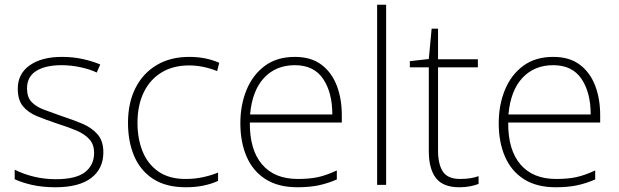

<svg xmlns="http://www.w3.org/2000/svg" viewBox="-20 -780 2611 810"><path d="M416 -137Q416 -68 364.5 -29Q313 10 214 10Q159 10 115 0Q71 -10 42 -24V-64Q80 -45 124 -34.5Q168 -24 215 -24Q301 -24 339 -54Q377 -84 377 -135Q377 -170 357.5 -192Q338 -214 303 -229Q268 -244 223 -258Q175 -274 137 -289.5Q99 -305 77 -331.5Q55 -358 55 -406Q55 -469 105.5 -504.5Q156 -540 241 -540Q288 -540 329 -531Q370 -522 403 -508L388 -474Q359 -488 319 -496.5Q279 -505 240 -505Q171 -505 132.5 -480.5Q94 -456 94 -407Q94 -370 113 -350Q132 -330 165 -317.5Q198 -305 241 -290Q287 -275 326.5 -258.5Q366 -242 391 -214Q416 -186 416 -137Z M764 10Q682 10 628 -24Q574 -58 547 -119.5Q520 -181 520 -262Q520 -346 551.5 -408.5Q583 -471 641 -505.5Q699 -540 778 -540Q815 -540 846.5 -533.5Q878 -527 905 -515L896 -480Q867 -492 836.5 -498Q806 -504 778 -504Q710 -504 661 -474Q612 -444 586 -389.5Q560 -335 560 -262Q560 -195 581.5 -141.5Q603 -88 648 -56.5Q693 -25 763 -25Q801 -25 836 -32.5Q871 -40 900 -52V-17Q875 -5 840.5 2.5Q806 10 764 10Z M1224 -540Q1292 -540 1335.5 -507.5Q1379 -475 1400.5 -419.5Q1422 -364 1422 -294V-263H1034Q1033 -148 1085.5 -86.5Q1138 -25 1236 -25Q1285 -25 1320.5 -32.5Q1356 -40 1401 -61V-23Q1362 -6 1323.5 2Q1285 10 1235 10Q1154 10 1100.5 -24Q1047 -58 1020.5 -119Q994 -180 994 -260Q994 -337 1020 -400.5Q1046 -464 1097 -502Q1148 -540 1224 -540ZM1224 -505Q1144 -505 1094 -451.5Q1044 -398 1035 -297H1382Q1382 -390 1343 -447.5Q1304 -505 1224 -505Z M1609 0H1571V-760H1609Z M1921 -25Q1944 -25 1963.5 -28Q1983 -31 1999 -37V-4Q1983 2 1963 6Q1943 10 1918 10Q1849 10 1819 -29Q1789 -68 1789 -143V-496H1709V-522L1789 -531L1801 -659H1828V-530H1996V-496H1828V-146Q1828 -87 1848.5 -56Q1869 -25 1921 -25Z M2314 -540Q2382 -540 2425.5 -507.5Q2469 -475 2490.5 -419.5Q2512 -364 2512 -294V-263H2124Q2123 -148 2175.5 -86.5Q2228 -25 2326 -25Q2375 -25 2410.5 -32.5Q2446 -40 2491 -61V-23Q2452 -6 2413.5 2Q2375 10 2325 10Q2244 10 2190.5 -24Q2137 -58 2110.5 -119Q2084 -180 2084 -260Q2084 -337 2110 -400.5Q2136 -464 2187 -502Q2238 -540 2314 -540ZM2314 -505Q2234 -505 2184 -451.5Q2134 -398 2125 -297H2472Q2472 -390 2433 -447.5Q2394 -505 2314 -505Z"/></svg>

Font: Noto Sans Bengali ExtraLight
Style: Regular
Weight: 200
Designer: Jelle Bosma - Monotype Design Team
Foundry: Monotype Imaging Inc.
Version: Version 2.003; ttfautohint (v1.8.4.7-5d5b)